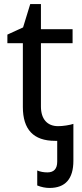

<svg xmlns="http://www.w3.org/2000/svg" viewBox="-20 -679 401 939"><path d="M222.2 240.2C299.8 240.2 338.9 195.8 338.9 106.9V-73.2C331.1 -70.3 319.3 -67.9 304.2 -65.4C289.1 -63 275.4 -62 264.2 -62C211.4 -62 180.2 -96.2 180.2 -158.2V-467.8H335V-536.1H180.2V-659.2H127.9L92.8 -544.9L16.1 -509.8V-467.8H91.8V-155.8C91.8 -45.4 144 9.8 249 9.8H259.8V111.8C259.8 146.5 243.7 164.1 211.9 164.1C193.8 164.1 177.2 161.1 162.1 154.8V228C182.6 236.3 202.6 240.2 222.2 240.2Z"/></svg>

Font: Noto Reveo Sans
Style: Regular
Weight: 400
Designer: Monotype Design team
Foundry: Monotype Imaging Inc.
Version: Version 1.04